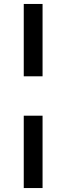

<svg xmlns="http://www.w3.org/2000/svg" viewBox="-20 -800 335 970"><path d="M195 150H100V-215.5H195ZM195 -414.5H100V-780H195Z"/></svg>

Font: Mohave Medium
Style: Regular
Weight: 500
Designer: Gumpita Rahayu
Foundry: Tokotype
Version: Version 2.003